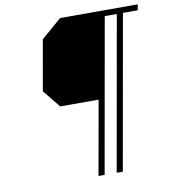

<svg xmlns="http://www.w3.org/2000/svg" viewBox="-92 -816 904 1019"><g transform="rotate(-10 359.5 -306.5)"><path d="M356 124 427 -275H220L143 -370L191 -642L301 -737H719L714 -706H634L487 124H454L601 -706H536L389 124Z"/></g></svg>

Font: Tomorrow ExtraLight
Style: Italic
Weight: 275
Italic angle: -10°
Designer: Tony de Marco, Monica Rizzolli
Foundry: Just in Type
Version: Version 2.002